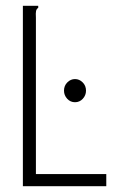

<svg xmlns="http://www.w3.org/2000/svg" viewBox="-20 -643 440 663"><path d="M59 -623H112V-616Q106 -612 104.5 -605Q103 -598 104 -582V-42H347V0H59ZM239 -290Q223 -290 212 -302Q201 -314 201 -330Q201 -347 212.5 -358.5Q224 -370 239 -370Q254 -370 265.5 -358.5Q277 -347 277 -330Q277 -314 266 -302Q255 -290 239 -290Z"/></svg>

Font: Inconsolata Condensed Light
Style: Regular
Weight: 300
Width: 3
Monospace: yes
Designer: Raph Levien, Cyreal, Brenton Simpson
Foundry: Raph Levien, Cyreal, Google
Version: Version 3.001; ttfautohint (v1.8.2.53-6de2)